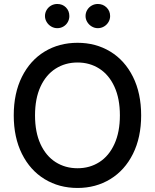

<svg xmlns="http://www.w3.org/2000/svg" viewBox="-20 -931 775 961"><path d="M368.2 9.8Q275.9 9.8 203.4 -34.4Q130.9 -78.6 89.8 -160.9Q48.8 -243.2 48.8 -353.5Q48.8 -464.4 89.8 -546.6Q130.9 -628.9 203.4 -672.9Q275.9 -716.8 368.2 -716.8Q459.5 -716.8 532 -672.9Q604.5 -628.9 645.5 -546.6Q686.5 -464.4 686.5 -353.5Q686.5 -243.2 645.5 -160.9Q604.5 -78.6 532 -34.4Q459.5 9.8 368.2 9.8ZM368.2 -618.2Q306.6 -618.2 258.3 -587.4Q210 -556.6 182.6 -497.1Q155.3 -437.5 155.3 -353.5Q155.3 -269.5 182.6 -210Q210 -150.4 258.3 -119.6Q306.6 -88.9 368.2 -88.9Q429.2 -88.9 477.3 -119.6Q525.4 -150.4 552.7 -210.2Q580.1 -270 580.1 -353.5Q580.1 -437.5 552.7 -497.1Q525.4 -556.6 477.3 -587.4Q429.2 -618.2 368.2 -618.2ZM205.1 -850.6Q205.1 -867.2 213.4 -881.1Q221.7 -895 235.8 -903.1Q250 -911.1 266.6 -911.1Q293 -911.1 310.1 -893.8Q327.1 -876.5 327.1 -850.6Q327.1 -834.5 319.3 -820.6Q311.5 -806.6 297.6 -798.3Q283.7 -790 266.6 -790Q250.5 -790 236.3 -798.3Q222.2 -806.6 213.6 -820.8Q205.1 -835 205.1 -850.6ZM408.2 -850.6Q408.2 -867.2 416.5 -881.1Q424.8 -895 439 -903.1Q453.1 -911.1 469.7 -911.1Q495.6 -911.1 513.4 -893.6Q531.2 -876 531.2 -850.6Q531.2 -834.5 522.9 -820.6Q514.6 -806.6 500.5 -798.3Q486.3 -790 469.7 -790Q453.6 -790 439.5 -798.3Q425.3 -806.6 416.7 -820.8Q408.2 -835 408.2 -850.6Z"/></svg>

Font: WEMIX Pretendard Medium
Style: Regular
Weight: 500
Designer: Base glyphs from Inter by Rasmus Andersson; Hangeul glyphs from Noto Sans CJK(Source Han Sans) by Jang Soo-young and Kan
Foundry: Kil Hyung-jin
Version: Version 1.000